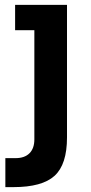

<svg xmlns="http://www.w3.org/2000/svg" viewBox="-20 -563 372 788"><path d="M2 86H44Q81 86 101 66Q121 46 121 9V-439H42V-543H255V1Q255 112 204 158.5Q153 205 35 205H2Z"/></svg>

Font: Sora-SIA SemiBold
Style: Regular
Weight: 600
Designer: Jonathan Barnbrook, Julián Moncada
Foundry: Barnbrook Fonts
Version: Version 2.000